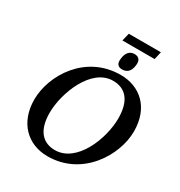

<svg xmlns="http://www.w3.org/2000/svg" viewBox="-227 -1155 1239 1321"><g transform="rotate(30 392.0 -494.0)"><path d="M394 -937H650L664 -999H409ZM491 -763C524 -763 555 -780 561 -838C566 -880 546 -898 514 -898C478 -898 452 -874 447 -822C441 -779 461 -763 491 -763ZM345 11C623 11 776 -247 776 -434C776 -628 653 -726 504 -726C224 -726 72 -474 72 -283C72 -100 187 11 345 11ZM368 -51C277 -51 209 -110 209 -256C209 -411 305 -665 478 -665C576 -665 638 -601 638 -458C638 -296 541 -51 368 -51Z"/></g></svg>

Font: Noto Serif Semi
Style: Italic
Weight: 600
Italic angle: -12°
Designer: Monotype Design Team
Foundry: Monotype Imaging Inc.
Version: Version 1.901